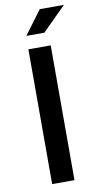

<svg xmlns="http://www.w3.org/2000/svg" viewBox="-93 -876 474 918"><g transform="rotate(-10 143.5 -417.0)"><path d="M83 0V-654.3H191.4V0ZM84.5 -719.2 169.9 -834H287.1L171.9 -719.2Z"/></g></svg>

Font: Varta Light
Style: Bold
Weight: 700
Version: Version 1.004